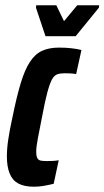

<svg xmlns="http://www.w3.org/2000/svg" viewBox="-20 -698 395 726"><path d="M109 8Q72 8 49.5 -4Q27 -16 16.5 -42Q6 -68 6 -107Q6 -136 11.5 -172.5Q17 -209 27 -254Q43 -333 58.5 -384Q74 -435 93.5 -464.5Q113 -494 139.5 -506Q166 -518 203 -518Q229 -518 250.5 -515.5Q272 -513 288 -509L268 -418Q256 -420 244.5 -420.5Q233 -421 225 -421Q208 -421 196.5 -417Q185 -413 176.5 -397.5Q168 -382 159 -348.5Q150 -315 139 -256Q129 -205 123 -174Q117 -143 117 -124Q117 -107 121.5 -99.5Q126 -92 135 -90.5Q144 -89 157 -89Q168 -89 179.5 -89.5Q191 -90 202 -92L183 -3Q162 2 144 5Q126 8 109 8ZM152 -561 116 -669 117 -678H193L222 -618L272 -678H355L354 -669L266 -561Z"/></svg>

Font: Saira UltraCondensed ExtraBold
Style: Italic
Weight: 800
Width: 1
Italic angle: -12°
Designer: Hector Gatti with collaboration of the Omnibus-Type team
Foundry: Omnibus-Type
Version: Version 1.101